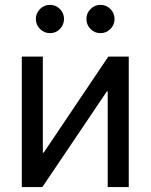

<svg xmlns="http://www.w3.org/2000/svg" viewBox="-20 -759 611 779"><path d="M502.4 0H417V-388.2H413.6L151.9 0H68.4V-529.3H153.8V-139.6H157.2L419.4 -529.3H502.4ZM387.7 -624.5Q363.8 -624.5 347.2 -641.4Q330.6 -658.2 330.6 -682.1Q330.6 -705.6 347.4 -722.4Q364.3 -739.3 387.7 -739.3Q411.1 -739.3 428 -722.4Q444.8 -705.6 444.8 -682.1Q444.8 -658.2 428 -641.4Q411.1 -624.5 387.7 -624.5ZM183.1 -624.5Q159.2 -624.5 142.3 -641.4Q125.5 -658.2 125.5 -682.1Q125.5 -705.6 142.3 -722.4Q159.2 -739.3 183.1 -739.3Q206.5 -739.3 223.1 -722.4Q239.7 -705.6 239.7 -682.1Q239.7 -658.2 223.1 -641.4Q206.5 -624.5 183.1 -624.5Z"/></svg>

Font: Inter 24pt
Style: Regular
Weight: 400
Designer: Rasmus Andersson
Foundry: rsms
Version: Version 4.001;git-66647c0bb